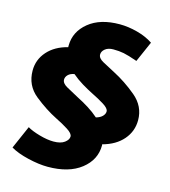

<svg xmlns="http://www.w3.org/2000/svg" viewBox="-129 -882 978 1104"><g transform="rotate(15 360.5 -330.5)"><path d="M219 -390Q219 -368 249.5 -351Q280 -334 321 -312Q355 -295 389.5 -273.5Q424 -252 452 -227Q477 -234 490 -247.5Q503 -261 503 -276Q503 -294 470 -314.5Q437 -335 398 -354Q366 -370 332 -390.5Q298 -411 269 -436Q245 -432 232 -419Q219 -406 219 -390ZM194 -576V-587Q195 -669 263 -724.5Q331 -780 447 -780Q498 -780 552.5 -765.5Q607 -751 647 -724L593 -601Q539 -620 511 -625.5Q483 -631 449 -631Q418 -631 400 -616.5Q382 -602 382 -583Q382 -561 412.5 -544.5Q443 -528 485 -506Q557 -469 624 -413Q691 -357 691 -274Q691 -208 648 -158Q605 -108 527 -87Q527 -86 527.5 -84Q528 -82 528 -81Q528 5 455.5 62Q383 119 257 119Q205 119 139.5 103.5Q74 88 34 64L94 -73Q120 -57 167.5 -43.5Q215 -30 252 -30Q295 -30 317.5 -47Q340 -64 340 -83Q340 -101 307 -122Q274 -143 235 -162Q167 -196 99 -250.5Q31 -305 31 -394Q31 -459 74.5 -508Q118 -557 194 -576Z"/></g></svg>

Font: Palanquin Dark
Style: Bold
Weight: 700
Designer: Pria Ravichandran
Version: Version 1.000